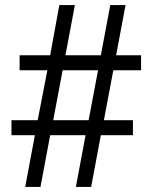

<svg xmlns="http://www.w3.org/2000/svg" viewBox="-20 -734 599 754"><path d="M79 0 117 -203H25V-262H128L166 -458H57V-517H177L213 -714H274L237 -517H376L413 -714H473L436 -517H534V-458H425L388 -262H502V-203H376L338 0H278L316 -203H177L139 0ZM189 -262H328L365 -458H226Z"/></svg>

Font: Noto Serif Ethiopic
Style: Regular
Weight: 400
Designer: Monotype Design Team
Foundry: Monotype Imaging Inc.
Version: Version 2.102